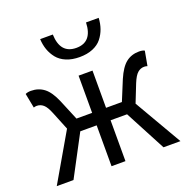

<svg xmlns="http://www.w3.org/2000/svg" viewBox="-129 -847 947 968"><g transform="rotate(-20 344.5 -362.5)"><path d="M13.2 0 161.1 -254.9 122.1 -351.1Q107.4 -388.2 91.8 -401.6Q76.2 -415 56.2 -415Q48.8 -415 40 -412.1L24.9 -490.2Q36.6 -496.1 54.2 -496.1Q94.7 -496.1 124.5 -473.4Q154.3 -450.7 178.2 -394L223.1 -286.1H307.1V-485.8H381.8V-286.1H466.8L511.2 -394Q535.6 -450.7 564.9 -473.4Q594.2 -496.1 634.8 -496.1Q653.8 -496.1 664.1 -490.2L649.9 -412.1Q641.1 -415 632.8 -415Q613.3 -415 597.7 -401.6Q582 -388.2 566.9 -351.1L528.8 -254.9L676.8 0H585.9L470.2 -219.2H381.8V0H307.1V-219.2H219.2L103 0ZM188 -725.1H255.9Q259.3 -621.1 345.2 -621.1Q430.7 -621.1 434.1 -725.1H502Q500.5 -694.3 491.2 -668Q481.9 -641.6 464.4 -619.4Q446.8 -597.2 416.3 -584.5Q385.7 -571.8 345.2 -571.8Q304.7 -571.8 274.2 -584.5Q243.7 -597.2 225.8 -619.4Q208 -641.6 198.7 -668Q189.5 -694.3 188 -725.1Z"/></g></svg>

Font: Source Sans Pro
Style: Regular
Weight: 400
Designer: Paul D. Hunt
Foundry: Adobe Systems Incorporated
Version: Version 3.006;hotconv 1.0.111;makeotfexe 2.5.65597